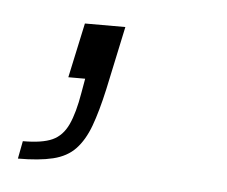

<svg xmlns="http://www.w3.org/2000/svg" viewBox="-63 -96 268 227"><g transform="rotate(5 70.5 18.0)"><path d="M-35 101 -31 80Q-8 80 4 74.5Q16 69 22.5 55Q29 41 33 17L36 0H16L30 -65H78L62 10Q56 37 49.5 54.5Q43 72 33 82.5Q23 93 6.5 97Q-10 101 -35 101Z"/></g></svg>

Font: Saira Thin
Style: Italic
Weight: 100
Italic angle: -12°
Designer: Hector Gatti with collaboration of the Omnibus-Type team
Foundry: Omnibus-Type
Version: Version 1.101